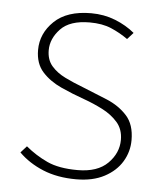

<svg xmlns="http://www.w3.org/2000/svg" viewBox="-43 -528 486 578"><g transform="rotate(5 200.0 -239.0)"><path d="M208 12Q151 12 107.5 -6Q64 -24 34 -54L52 -74Q82 -49 117.5 -32.5Q153 -16 210 -16Q270 -16 301 -47Q332 -78 332 -118Q332 -150 313.5 -171Q295 -192 267.5 -206Q240 -220 212 -230Q175 -243 140 -259Q105 -275 82.5 -300Q60 -325 60 -366Q60 -416 98.5 -453Q137 -490 210 -490Q249 -490 283 -476.5Q317 -463 342 -442L324 -422Q300 -439 273 -450.5Q246 -462 208 -462Q148 -462 120 -432.5Q92 -403 92 -368Q92 -339 108 -320.5Q124 -302 149.5 -289.5Q175 -277 204 -266Q242 -251 279 -235.5Q316 -220 340 -193.5Q364 -167 364 -120Q364 -85 346 -55Q328 -25 293 -6.5Q258 12 208 12Z"/></g></svg>

Font: Source Sans 3 VF
Style: Regular
Weight: 200
Designer: Paul D. Hunt
Foundry: Adobe
Version: Version 3.046;hotconv 1.0.118;makeotfexe 2.5.65603